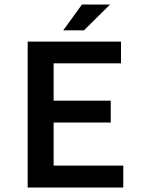

<svg xmlns="http://www.w3.org/2000/svg" viewBox="-20 -840 640 860"><path d="M473.1 -819.8 356 -704.1H263.2L347.2 -819.8ZM104 0V-653.8H522V-556.2H220.2V-389.2H476.1V-291H220.2V-98.1H532.2V0Z"/></svg>

Font: SourceCodePro-Semibold
Style: Regular
Weight: 600
Monospace: yes
Designer: Paul D. Hunt
Foundry: Adobe Systems Incorporated
Version: Version 1.009;PS 1.000;hotconv 1.0.70;makeotf.lib2.5.5900